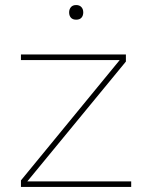

<svg xmlns="http://www.w3.org/2000/svg" viewBox="-20 -741 606 761"><path d="M63 0V-26L466 -517L467 -503H63V-525H479V-497L80 -12L77 -22H500V0ZM282 -663Q268 -663 261 -671Q254 -679 254 -692Q254 -704 261 -712.5Q268 -721 282 -721Q295 -721 302.5 -713Q310 -705 310 -692Q310 -679 303 -671Q296 -663 282 -663Z"/></svg>

Font: Lexend Giga Thin
Style: Regular
Weight: 250
Version: Version 1.007